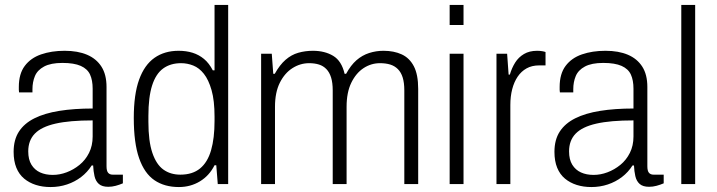

<svg xmlns="http://www.w3.org/2000/svg" viewBox="-20 -743 2893 775"><path d="M184 12Q152 12 125 3.5Q98 -5 77.5 -22Q57 -39 46 -66Q35 -93 35 -130Q35 -179 56.5 -212Q78 -245 119 -265.5Q160 -286 219.5 -295.5Q279 -305 354 -305V-385Q354 -419 343.5 -442Q333 -465 306 -477Q279 -489 232 -489Q185 -489 158 -474.5Q131 -460 121 -436Q111 -412 111 -383V-370H57Q56 -375 56 -380Q56 -385 56 -392Q56 -445 80 -477Q104 -509 146 -523.5Q188 -538 241 -538Q294 -538 331.5 -522Q369 -506 389.5 -474Q410 -442 410 -392V-72Q410 -53 416.5 -45.5Q423 -38 435 -38H476V-3Q462 3 447 7Q432 11 417 11Q392 11 379 -0.5Q366 -12 361.5 -32Q357 -52 356 -75H350Q333 -48 307.5 -28.5Q282 -9 250.5 1.5Q219 12 184 12ZM193 -37Q221 -37 249 -47.5Q277 -58 301 -77.5Q325 -97 339.5 -126Q354 -155 354 -192V-257Q261 -257 204 -244Q147 -231 120.5 -203.5Q94 -176 94 -132Q94 -99 107 -78Q120 -57 142 -47Q164 -37 193 -37Z M702 12Q644 12 603.5 -15.5Q563 -43 541.5 -104.5Q520 -166 520 -267Q520 -362 541.5 -421.5Q563 -481 603.5 -509.5Q644 -538 701 -538Q732 -538 757.5 -530Q783 -522 803.5 -505Q824 -488 839 -459H846V-723H901V0H859L853 -76H846Q825 -34 787 -11Q749 12 702 12ZM708 -38Q757 -38 787.5 -63Q818 -88 832 -136.5Q846 -185 846 -255V-272Q846 -337 834 -379Q822 -421 803 -445Q784 -469 760 -478.5Q736 -488 711 -488Q668 -488 638.5 -466.5Q609 -445 594 -398Q579 -351 579 -275V-251Q579 -173 595 -126Q611 -79 639.5 -58.5Q668 -38 708 -38Z M1034 0V-526H1077L1083 -445H1089Q1109 -481 1132.5 -501.5Q1156 -522 1184 -530Q1212 -538 1243 -538Q1291 -538 1325 -517.5Q1359 -497 1371 -445H1377Q1396 -480 1419 -500Q1442 -520 1470 -529Q1498 -538 1528 -538Q1570 -538 1601.5 -523.5Q1633 -509 1650.5 -475.5Q1668 -442 1668 -384V0H1612V-378Q1612 -409 1605.5 -430Q1599 -451 1586 -464Q1573 -477 1555 -482.5Q1537 -488 1514 -488Q1478 -488 1447.5 -468Q1417 -448 1398 -409Q1379 -370 1379 -312V0H1323V-378Q1323 -409 1316.5 -430Q1310 -451 1297.5 -464Q1285 -477 1267.5 -482.5Q1250 -488 1228 -488Q1192 -488 1160.5 -468Q1129 -448 1109.5 -409Q1090 -370 1090 -312V0Z M1795 -642V-723H1851V-642ZM1795 0V-526H1851V0Z M1984 0V-526H2027L2033 -442H2038Q2046 -469 2059.5 -490.5Q2073 -512 2095 -525Q2117 -538 2148 -538Q2159 -538 2168 -536.5Q2177 -535 2182 -533V-479H2156Q2127 -479 2105.5 -467Q2084 -455 2069.5 -433.5Q2055 -412 2047.5 -383Q2040 -354 2040 -319V0Z M2367 12Q2335 12 2308 3.5Q2281 -5 2260.5 -22Q2240 -39 2229 -66Q2218 -93 2218 -130Q2218 -179 2239.5 -212Q2261 -245 2302 -265.5Q2343 -286 2402.5 -295.5Q2462 -305 2537 -305V-385Q2537 -419 2526.5 -442Q2516 -465 2489 -477Q2462 -489 2415 -489Q2368 -489 2341 -474.5Q2314 -460 2304 -436Q2294 -412 2294 -383V-370H2240Q2239 -375 2239 -380Q2239 -385 2239 -392Q2239 -445 2263 -477Q2287 -509 2329 -523.5Q2371 -538 2424 -538Q2477 -538 2514.5 -522Q2552 -506 2572.5 -474Q2593 -442 2593 -392V-72Q2593 -53 2599.5 -45.5Q2606 -38 2618 -38H2659V-3Q2645 3 2630 7Q2615 11 2600 11Q2575 11 2562 -0.5Q2549 -12 2544.5 -32Q2540 -52 2539 -75H2533Q2516 -48 2490.5 -28.5Q2465 -9 2433.5 1.5Q2402 12 2367 12ZM2376 -37Q2404 -37 2432 -47.5Q2460 -58 2484 -77.5Q2508 -97 2522.5 -126Q2537 -155 2537 -192V-257Q2444 -257 2387 -244Q2330 -231 2303.5 -203.5Q2277 -176 2277 -132Q2277 -99 2290 -78Q2303 -57 2325 -47Q2347 -37 2376 -37Z M2730 0V-723H2786V0Z"/></svg>

Font: Archivo SemiCondensed ExtraLight
Style: Regular
Weight: 250
Width: 4
Designer: Hector Gatti
Foundry: Omnibus-Type
Version: Version 2.001